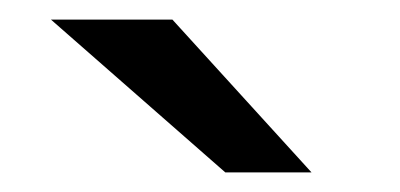

<svg xmlns="http://www.w3.org/2000/svg" viewBox="-20 -752 408 196"><path d="M210 -576 32 -732H156L298 -576Z"/></svg>

Font: Overpass
Style: Regular
Weight: 400
Designer: Delve Withrington, Dave Bailey, Thomas Jockin
Foundry: Delve Fonts LLC
Version: Version 4.000